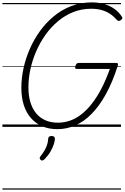

<svg xmlns="http://www.w3.org/2000/svg" viewBox="-20 -1058 1040 1601"><path d="M458 19Q388 19 332.5 -5Q277 -29 238 -73.5Q199 -118 178.5 -181.5Q158 -245 158 -325Q158 -405 176 -488Q194 -571 229 -651Q264 -731 314.5 -800.5Q365 -870 430 -923.5Q495 -977 574.5 -1007.5Q654 -1038 746 -1038Q801 -1038 848 -1024.5Q895 -1011 932.5 -985Q970 -959 996 -919Q1003 -910 999 -902.5Q995 -895 984 -888Q974 -882 967 -884Q960 -886 949 -897Q924 -926 893 -945.5Q862 -965 824.5 -975Q787 -985 740 -985Q661 -985 591.5 -957.5Q522 -930 463.5 -881Q405 -832 359.5 -768Q314 -704 282 -630.5Q250 -557 233.5 -480.5Q217 -404 217 -330Q217 -260 233.5 -205.5Q250 -151 281.5 -113Q313 -75 358.5 -55Q404 -35 463 -35Q515 -35 564 -52Q613 -69 658.5 -104.5Q704 -140 746 -193.5Q788 -247 825.5 -319Q863 -391 896 -483H620Q608 -483 607 -490.5Q606 -498 609 -508Q614 -522 619.5 -527.5Q625 -533 636 -533H948Q960 -533 963 -528Q966 -523 962 -510Q918 -372 862.5 -272Q807 -172 743 -107.5Q679 -43 607 -12Q535 19 458 19ZM320 276Q312 269 311 262Q310 255 317 246Q336 222 349.5 199.5Q363 177 371.5 153Q380 129 382 99Q383 86 390.5 81Q398 76 411 76Q425 76 431.5 82.5Q438 89 438 101Q437 119 428 146.5Q419 174 401 205.5Q383 237 353 268Q345 276 336.5 279.5Q328 283 320 276ZM0 513H989V523H0ZM0 -20H989V0H0ZM0 -505H989V-500H0ZM0 -1033H989V-1023H0Z"/></svg>

Font: Playwrite IN Guides
Style: Regular
Weight: 400
Designer: Veronika Burian, José Scaglione
Foundry: TypeTogether
Version: Version 1.003